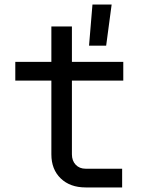

<svg xmlns="http://www.w3.org/2000/svg" viewBox="-20 -821 640 841"><path d="M355 0Q287 0 246 -39.5Q205 -79 205 -145V-468H47V-550H205V-705H295V-550H520V-468H295V-145Q295 -117 311.5 -99.5Q328 -82 355 -82H515V0ZM370 -621 385 -801H469L445 -621Z"/></svg>

Font: JetBrains Mono
Style: Regular
Weight: 400
Monospace: yes
Designer: Philipp Nurullin, Konstantin Bulenkov
Foundry: JetBrains
Version: Version 2.305